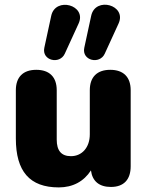

<svg xmlns="http://www.w3.org/2000/svg" viewBox="-20 -805 641 836"><path d="M496 -702C534 -783 395 -822 377 -736L347 -597C335 -541 414 -523 436 -571ZM322 -702C360 -783 221 -821 203 -736L173 -597C161 -541 240 -523 262 -571ZM236 11C297 11 345 -15 376 -63C382 -16 412 9 463 9C519 9 549 -23 549 -81V-412C549 -470 517 -501 460 -501C403 -501 371 -470 371 -412V-220C371 -163 337 -125 289 -125C247 -125 227 -149 227 -197V-412C227 -470 195 -501 138 -501C81 -501 49 -470 49 -412V-202C49 -59 109 11 236 11Z"/></svg>

Font: Nunito Black
Style: Regular
Weight: 900
Designer: Vernon Adams
Foundry: Vernon Adams
Version: Version 3.602